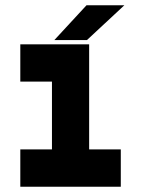

<svg xmlns="http://www.w3.org/2000/svg" viewBox="-20 -708 535 728"><path d="M57 0V-141.5H177V-398.5H57V-540H318V-141.5H438V0ZM120 -71H375.5H245V-469.5H120H245V-71H120ZM186 -556 308 -688H451.5L309.5 -556ZM281 -590H280.5L340.5 -653H341Z"/></svg>

Font: Tourney Black
Style: Regular
Weight: 900
Version: Version 1.015